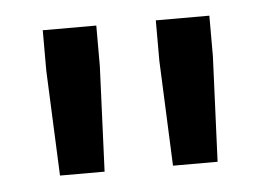

<svg xmlns="http://www.w3.org/2000/svg" viewBox="-31 -748 434 314"><g transform="rotate(-5 185.5 -591.5)"><path d="M56.2 -471.7 48.8 -644.5V-710.9H136.7V-644.5L129.4 -471.7ZM241.7 -471.7 234.4 -644.5V-710.9H322.3V-644.5L314.9 -471.7Z"/></g></svg>

Font: RobotoFlex
Style: Regular
Weight: 400
Designer: Berlow after Robertson
Foundry: Google
Version: Version 2.136